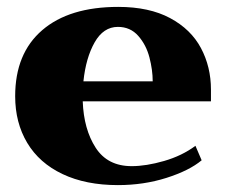

<svg xmlns="http://www.w3.org/2000/svg" viewBox="-20 -527 656 557"><path d="M592 -233H220Q223 -152 257.5 -98.5Q292 -45 362 -45Q404 -45 456 -60Q508 -75 547 -104L565 -62Q529 -32 463 -11Q397 10 322 10Q229 10 161.5 -22Q94 -54 59 -112.5Q24 -171 24 -248Q24 -372 102.5 -439.5Q181 -507 323 -507Q413 -507 473.5 -474.5Q534 -442 563 -387.5Q592 -333 592 -267ZM423 -291Q423 -324 413.5 -360.5Q404 -397 381 -423Q358 -449 322 -449Q280 -449 254.5 -404Q229 -359 222 -291Z"/></svg>

Font: Trirong Black
Style: Regular
Weight: 900
Designer: Katatrad Team
Foundry: CadsonDemak
Version: Version 1.001